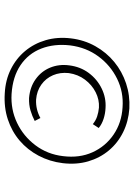

<svg xmlns="http://www.w3.org/2000/svg" viewBox="108 -786 590 846"><g transform="rotate(90 403.0 -363.0)"><path d="M513 -221Q492 -210 467 -202.5Q442 -195 412 -196Q364 -200 329 -225Q294 -250 278 -289Q262 -328 268 -373Q274 -422 301.5 -459Q329 -496 370 -516Q411 -536 456 -533Q480 -532 503.5 -524.5Q527 -517 544 -503L527 -477Q511 -490 493 -496Q475 -502 454 -504Q419 -506 386.5 -489.5Q354 -473 331 -442.5Q308 -412 302 -371Q298 -333 311.5 -301.5Q325 -270 353 -250Q381 -230 419 -227Q441 -226 461.5 -231Q482 -236 500 -246ZM391 -89Q333 -92 285.5 -115.5Q238 -139 205 -178.5Q172 -218 157 -269.5Q142 -321 149 -380Q156 -439 183.5 -488Q211 -537 253 -571.5Q295 -606 347.5 -623.5Q400 -641 458 -638Q515 -634 562.5 -610.5Q610 -587 643 -547.5Q676 -508 691 -456.5Q706 -405 699 -345Q692 -287 666 -238Q640 -189 599.5 -154.5Q559 -120 506 -102.5Q453 -85 391 -89ZM394 -119Q462 -115 521 -143Q580 -171 620 -224Q660 -277 668 -346Q677 -418 651 -475.5Q625 -533 573 -568.5Q521 -604 453 -608Q386 -613 327 -584Q268 -555 228.5 -501.5Q189 -448 180 -377Q172 -307 194 -250Q216 -193 267 -158.5Q318 -124 394 -119Z"/></g></svg>

Font: Josefin Sans ExtraLight
Style: Italic
Weight: 250
Italic angle: -7°
Designer: Santiago Orozco
Foundry: Typemade
Version: Version 2.000